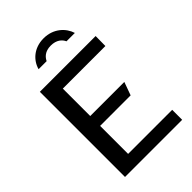

<svg xmlns="http://www.w3.org/2000/svg" viewBox="-274 -1071 1183 1183"><g transform="rotate(-45 317.0 -479.5)"><path d="M91 -742V0H589V-87H205V-331H471L502 -417H205V-656H576L577 -742ZM427 -846H500C483 -902 428 -959 340 -959C255 -959 200 -906 184 -846H254C265 -868 287 -896 340 -896C390 -896 416 -871 427 -846Z"/></g></svg>

Font: Bisquit Text
Style: Regular
Weight: 400
Version: Version 1.004;Glyphs 3.2.3 (3260)